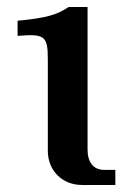

<svg xmlns="http://www.w3.org/2000/svg" viewBox="-20 -526 378 546"><path d="M229 -101V-506H175C142 -484 113 -475 30 -467V-424C106 -430 116 -425 116 -358V-97C116 -41 157 0 213 0H308V-43H276C246 -43 229 -64 229 -101Z"/></svg>

Font: LT Superior Serif Semibold
Style: Regular
Weight: 600
Designer: Daniel Lyons
Foundry: LyonsType
Version: Version 2.120;FEAKit 1.0